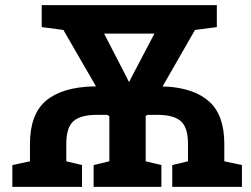

<svg xmlns="http://www.w3.org/2000/svg" viewBox="-20 -731 983 751"><path d="M28.3 0V-85.4L97.2 -100.1V-168Q97.2 -284.2 160.2 -337.2Q223.1 -390.1 346.2 -393.1Q348.1 -393.1 350.8 -393.1Q353.5 -393.1 355.5 -393.1L228 -613.8L143.1 -625V-710.9H828.1V-625L742.7 -613.8L615.7 -392.6Q618.2 -392.6 620.6 -392.6Q623 -392.6 627 -392.6Q739.7 -386.7 798.6 -333.5Q857.4 -280.3 857.4 -168V-100.1L926.3 -85.4V0H653.8V-85.4L715.3 -100.1V-168Q715.3 -232.4 687.3 -257.1Q659.2 -281.7 596.2 -281.7H557.6L549.8 -277.8V-100.1L611.3 -85.4V0H346.2V-85.4L407.7 -100.1V-276.9L399.4 -281.7H358.4Q295.4 -281.7 267.3 -257.1Q239.3 -232.4 239.3 -168V-100.1L300.8 -85.4V0ZM483.4 -412.1H486.3L494.1 -428.2L584 -599.6H387.2L476.1 -427.2Z"/></svg>

Font: Roboto Slab LO
Style: Bold
Weight: 700
Designer: Google
Version: Version 2.000